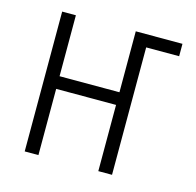

<svg xmlns="http://www.w3.org/2000/svg" viewBox="-84 -617 717 703"><g transform="rotate(15 275.0 -265.0)"><path d="M68 0V-530H120V-299H347V-530H524V-483H399V0H347V-251H120V0Z"/></g></svg>

Font: Lode Dark
Style: Regular
Weight: 400
Monospace: yes
Designer: Belleve Invis
Foundry: Belleve Invis
Version: Version 29.2.0; ttfautohint (v1.8.3)